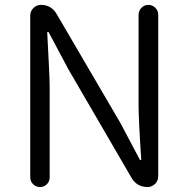

<svg xmlns="http://www.w3.org/2000/svg" viewBox="-20 -752 758 772"><path d="M101.6 -39.1V-689.5Q101.6 -707 114.3 -719.7Q127 -732.4 144.5 -732.4Q186.5 -732.4 208 -695.3L463.9 -257.8L542 -110.4Q543 -108.4 545.4 -108.4Q547.9 -108.4 547.9 -110.4Q537.1 -268.6 537.1 -335.9V-692.4Q537.1 -709 548.8 -720.7Q560.5 -732.4 576.7 -732.4Q592.8 -732.4 604.5 -720.7Q616.2 -709 616.2 -692.4V-43Q616.2 -25.4 603.5 -12.7Q590.8 0 573.2 0Q530.3 0 508.8 -37.1L254.9 -473.6L175.8 -622.1Q174.8 -624 172.4 -624Q169.9 -624 169.9 -621.1Q179.7 -443.4 179.7 -401.4V-39.1Q179.7 -22.5 168.5 -11.2Q157.2 0 141.1 0Q125 0 113.3 -11.2Q101.6 -22.5 101.6 -39.1Z"/></svg>

Font: Gen Jyuu Gothic P Normal
Style: Regular
Weight: 300
Designer: [Source Han Sans]
Ryoko NISHIZUKA  (kana & ideographs); Paul D. Hunt (Latin, Greek & Cyrillic); Wenlong ZHANG  (bopomofo
Version: Version 1.002.20150607